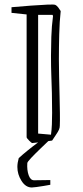

<svg xmlns="http://www.w3.org/2000/svg" viewBox="-20 -624 369 851"><path d="M226 -602Q232 -599 238.5 -590.5Q245 -582 249 -575Q244 -530 242.5 -471.5Q241 -413 241 -360Q241 -327 242 -285Q243 -243 244 -200.5Q245 -158 245.5 -122.5Q246 -87 245 -66Q245 -58 241.5 -49.5Q238 -41 227 -25L211 -1Q199 1 179 3.5Q159 6 142 8Q125 10 123 10Q120 10 109 -1Q98 -12 98 -16V-560L31 -567V-592Q73 -596 116 -599Q159 -602 190 -603.5Q221 -605 226 -602ZM149 -32 206 -27Q209 -48 210 -73Q211 -98 211 -124Q211 -173 210 -211.5Q209 -250 207.5 -289Q206 -328 206 -377Q206 -414 207.5 -461Q209 -508 215 -553L213 -558H149ZM121 207Q94 207 75.5 178Q57 149 57 116Q57 98 63 77Q79 62 102.5 43Q126 24 150.5 6Q175 -12 193 -26L207 -11Q186 9 161 33Q136 57 118.5 75.5Q101 94 101 99Q99 130 107 152.5Q115 175 131 175L203 174V195Q192 197 174.5 200Q157 203 141.5 205Q126 207 121 207Z"/></svg>

Font: Grenze Gotisch ExtraLight
Style: Regular
Weight: 200
Designer: Renata Polastri
Foundry: Omnibus-Type
Version: Version 1.001